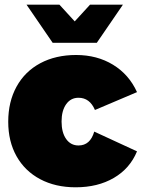

<svg xmlns="http://www.w3.org/2000/svg" viewBox="-20 -789 603 817"><path d="M314 -373Q281 -373 261.5 -345.5Q242 -318 242 -272Q242 -225 261.5 -197.5Q281 -170 314 -170Q364 -170 381 -229L563 -145Q533 -72 464.5 -32Q396 8 302 8Q216 8 151 -26.5Q86 -61 50.5 -124Q15 -187 15 -271Q15 -356 50.5 -420.5Q86 -485 151.5 -520Q217 -555 304 -555Q393 -555 461 -513.5Q529 -472 563 -397L384 -321Q362 -373 314 -373ZM363 -769H503L392 -607H204L93 -769H233L298 -698Z"/></svg>

Font: Argentum Sans Black
Style: Regular
Weight: 900
Designer: Julieta Ulanovsky (Modified by Cristiano Sobral)
Foundry: Julieta Ulanovsky
Version: Version 1.000; ttfautohint (v1.5.65-e2d9)